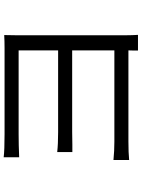

<svg xmlns="http://www.w3.org/2000/svg" viewBox="116 -858 768 1040"><g transform="rotate(-90 500.0 -338.0)"><path d="M831.1 25.4H746.1Q746.1 20.5 746.1 5.9Q747.1 -15.6 747.1 -26.4H253.9Q192.4 -26.4 153.3 -22.5V-107.4Q203.1 -102.5 252.9 -102.5H747.1V-331.1H305.7Q281.2 -331.1 236.3 -330.1Q207 -330.1 196.3 -330.1V-412.1Q239.3 -407.2 303.7 -407.2H747.1V-621.1H293Q236.3 -621.1 168 -618.2V-702.1Q207 -697.3 293 -697.3H759.8Q798.8 -697.3 830.1 -699.2Q829.1 -684.6 829.1 -638.7V-35.2Q829.1 -7.8 831.1 25.4Z"/></g></svg>

Font: Taipei Sans TC Beta
Style: Regular
Weight: 400
Designer: JT Foundry
Foundry: JT Foundry
Version: Version 1.000